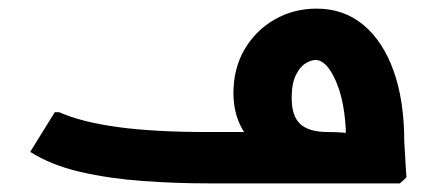

<svg xmlns="http://www.w3.org/2000/svg" viewBox="-20 -425 1012 445"><path d="M461 0Q387 0 310.5 -5.5Q234 -11 166.5 -26.5Q99 -42 50 -73L107 -165H117Q169 -142 253 -130.5Q337 -119 461 -119H740Q756 -119 770.5 -118Q785 -117 795 -116Q805 -115 805 -115L782 -96Q782 -100 782 -103Q782 -106 782 -110Q780 -188 758.5 -237Q737 -286 711 -286Q701 -286 688 -278Q675 -270 665.5 -250.5Q656 -231 656 -198Q656 -156 676 -137.5Q696 -119 740 -119V-32Q673 -32 623.5 -54Q574 -76 547.5 -116Q521 -156 521 -209Q521 -266 546.5 -310Q572 -354 616 -379.5Q660 -405 714 -405Q777 -405 822.5 -367Q868 -329 892.5 -260Q917 -191 917 -96Q919 -60 920.5 -37Q922 -14 922 -14L907 0Z"/></svg>

Font: Fustat ExtraBold
Style: Regular
Weight: 800
Designer: Mohamed Gaber, Khaled Hosny, Laura Garcia Mut
Foundry: Kief Type Foundry, Alif Type Foundry, Hard Type Foundry
Version: Version 1.007